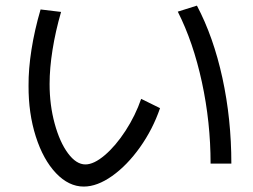

<svg xmlns="http://www.w3.org/2000/svg" viewBox="-20 -693 904 686"><path d="M82 -386.7Q81.5 -445.8 92.5 -515.9Q103.5 -585.9 125 -659.2L198.2 -650.4Q178.2 -581.1 167.7 -515.1Q157.2 -449.2 157.2 -392.6Q157.2 -317.9 175.3 -251.5Q193.4 -185.1 222.9 -145.3Q252.4 -105.5 285.2 -105.5Q315.4 -105.5 354.2 -138.4Q393.1 -171.4 428.5 -225.8Q463.9 -280.3 484.4 -339.8L551.8 -306.6Q525.9 -231 480 -166.5Q434.1 -102.1 380.6 -64.2Q327.1 -26.4 279.3 -26.4Q225.6 -26.4 179.9 -74.5Q134.3 -122.6 107.9 -205.3Q81.5 -288.1 82 -386.7ZM615.2 -651.4 683.6 -672.9Q742.7 -561 774.7 -414.3Q806.6 -267.6 806.6 -108.4H732.4Q732.4 -256.3 701.4 -399.4Q670.4 -542.5 615.2 -651.4Z"/></svg>

Font: Pretendard GOV
Style: Regular
Weight: 400
Designer: Base glyphs from Inter by Rasmus Andersson; Hangeul glyphs from Noto Sans CJK(Source Han Sans) by Jang Soo-young and Kan
Foundry: Kil Hyung-jin
Version: Version 1.309